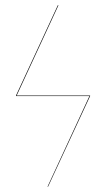

<svg xmlns="http://www.w3.org/2000/svg" viewBox="-20 -700 398 720"><path d="M42.5 -341.8H317.9V-339.8L160.2 0H158.2L315.4 -339.8H41L40 -341.8L196.8 -680.2H199.2Z"/></svg>

Font: Fira Sans Compressed Two
Style: Regular
Weight: 100
Width: 1
Designer: Carrois Corporate & Edenspiekermann AG
Foundry: Carrois Corporate GbR & Edenspiekermann AG
Version: Version 4.203;PS 004.203;hotconv 1.0.88;makeotf.lib2.5.64775